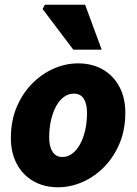

<svg xmlns="http://www.w3.org/2000/svg" viewBox="-20 -780 578 812"><path d="M226 12Q166 12 121 -14Q76 -40 51 -87Q26 -134 26 -196Q26 -269 50.5 -327Q75 -385 116 -426.5Q157 -468 207.5 -490Q258 -512 310 -512Q370 -512 415 -486Q460 -460 485 -413Q510 -366 510 -304Q510 -231 485.5 -173Q461 -115 420 -73.5Q379 -32 328.5 -10Q278 12 226 12ZM244 -116Q266 -116 285 -130Q304 -144 318 -169Q332 -194 340 -228Q348 -262 348 -302Q348 -340 334.5 -362Q321 -384 292 -384Q270 -384 251 -370.5Q232 -357 218 -332Q204 -307 196 -273Q188 -239 188 -198Q188 -161 202 -138.5Q216 -116 244 -116ZM290 -570 160 -742 170 -760H340L410 -570Z"/></svg>

Font: Source Sans 3 ExtraLight Black
Style: Italic
Weight: 900
Italic angle: -11°
Version: Version 3.052;hotconv 1.1.0;makeotfexe 2.6.0